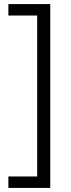

<svg xmlns="http://www.w3.org/2000/svg" viewBox="-20 -820 347 940"><path d="M21 100V44H162V-744H21V-800H226V100Z"/></svg>

Font: Pathway Extreme SemiCondensed ExtraLight
Style: Regular
Weight: 250
Width: 4
Version: Version 1.001;gftools[0.9.26]